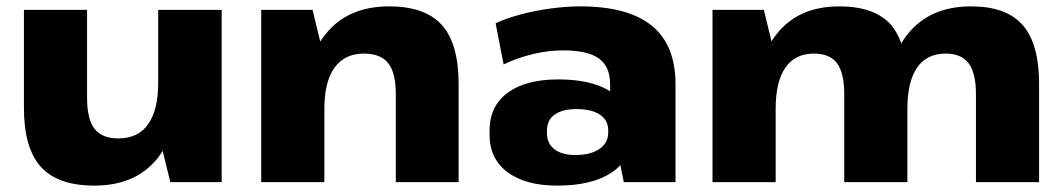

<svg xmlns="http://www.w3.org/2000/svg" viewBox="-20 -571 3333 602"><path d="M253 -264Q253 -197 276.5 -167Q300 -137 351 -137Q413 -137 444.5 -181.5Q476 -226 476 -311V-540H675V0H514L490 -98Q483 -86 475 -76Q406 11 276 11Q162 11 108.5 -47.5Q55 -106 55 -233V-540H253Z M1221 -276Q1221 -343 1197 -373Q1173 -403 1121 -403Q1061 -403 1029 -359Q997 -315 997 -229V0H799V-540H960L984 -441Q992 -453 1001 -464Q1070 -551 1200 -551Q1313 -551 1365.5 -492.5Q1418 -434 1418 -307V0H1221Z M1727 11Q1628 11 1571.5 -31Q1515 -73 1515 -148V-162Q1515 -238 1571.5 -280Q1628 -322 1731 -322Q1833 -322 1893 -285V-307Q1893 -362 1858 -387.5Q1823 -413 1746 -413Q1699 -413 1651 -401.5Q1603 -390 1559 -369L1534 -498Q1568 -514 1613.5 -526Q1659 -538 1707.5 -544.5Q1756 -551 1799 -551Q1949 -551 2023.5 -490.5Q2098 -430 2098 -307V0H1936L1925 -53Q1914 -41 1899 -31Q1838 11 1727 11ZM1784 -85Q1832 -85 1859.5 -104Q1887 -123 1887 -155V-163Q1887 -194 1861 -211.5Q1835 -229 1787 -229Q1744 -229 1719.5 -212Q1695 -195 1695 -161V-153Q1695 -121 1718.5 -103Q1742 -85 1784 -85Z M3040 -276Q3040 -342 3017 -372.5Q2994 -403 2945 -403Q2886 -403 2855.5 -359Q2825 -315 2825 -229V0H2627V-276Q2627 -342 2604.5 -372.5Q2582 -403 2532 -403Q2473 -403 2442.5 -359Q2412 -315 2412 -229V0H2214V-540H2375L2399 -441Q2406 -453 2415 -464Q2483 -551 2612 -551Q2722 -551 2774 -493Q2794 -469 2806 -435Q2815 -451 2826 -464Q2895 -551 3025 -551Q3135 -551 3186.5 -492.5Q3238 -434 3238 -307V0H3040Z"/></svg>

Font: Pathway Extreme 8pt Thin 12pt ExtraBold
Style: Regular
Weight: 800
Version: Version 1.001;gftools[0.9.26]